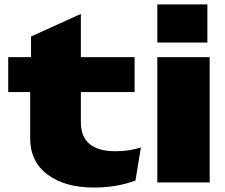

<svg xmlns="http://www.w3.org/2000/svg" viewBox="-20 -824 1016 867"><path d="M116.2 -200.2V-408.2H17.1V-565.9H120.1V-659.2L345.2 -761.2V-565.9H587.9V-408.2H345.2V-272Q345.2 -141.1 502 -141.1Q563 -141.1 616.2 -158.2L591.8 -8.8Q506.8 22.9 403.8 22.9Q273.4 22.9 194.8 -35.6Q116.2 -94.2 116.2 -200.2Z M690.4 -565.9H926.8V0H690.4ZM690.4 -804.2H916.5V-631.8H690.4Z"/></svg>

Font: Mattone
Style: Bold
Weight: 700
Width: 6
Designer: Nunzio Mazzaferro
Foundry: Collletttivo
Version: Version 2.000;Glyphs 3.2 (3217)